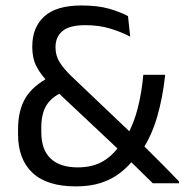

<svg xmlns="http://www.w3.org/2000/svg" viewBox="-20 -670 674 702"><path d="M634.5 0H538.5Q529.5 -9 514 -24Q498.5 -39 481.5 -56Q464.5 -73 449.5 -87.2Q434.5 -101.5 427 -109.5L416 -121L174 -348.5L162 -363Q129.5 -396 113.8 -426.2Q98 -456.5 98 -497V-500.5Q98 -570 142 -610Q186 -650 278 -650Q337.5 -650 379.2 -638Q421 -626 448 -611L456 -536Q424 -553 383 -565.5Q342 -578 292.5 -578Q234 -578 208.5 -556.5Q183 -535 183 -498V-495.5Q183 -467 197.8 -443Q212.5 -419 241.5 -391L466.5 -177L486 -155.5Q500.5 -142 515 -127.5Q529.5 -113 544.5 -98Q559.5 -83 574.8 -67.8Q590 -52.5 605 -37Q620 -21.5 634.5 -6.5ZM257.5 11.5Q152 11.5 99 -38Q46 -87.5 46 -179V-197.5Q46 -266 72.8 -311.2Q99.5 -356.5 164 -390L207.5 -332.5Q166.5 -313.5 148.8 -283.2Q131 -253 131 -204V-186.5Q131 -123 165 -90.5Q199 -58 264.5 -58Q319.5 -58 357.8 -81Q396 -104 423.5 -147L444.5 -174Q469.5 -219 483.8 -275Q498 -331 504 -396.5H584Q575 -313 554.8 -243.5Q534.5 -174 500 -121.5L478 -98.5Q452.5 -64 421 -39.2Q389.5 -14.5 349.5 -1.5Q309.5 11.5 257.5 11.5Z"/></svg>

Font: Anek Malayalam
Style: Regular
Weight: 400
Version: Version 1.003